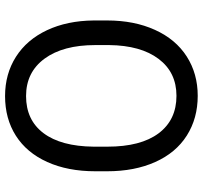

<svg xmlns="http://www.w3.org/2000/svg" viewBox="-41 -720 770 728"><g transform="rotate(90 344.0 -356.0)"><path d="M629.4 -332.5Q629.4 -228 594.2 -150.1Q559.1 -72.3 494.6 -31.2Q430.2 9.8 344.2 9.8Q260.3 9.8 195.3 -31.5Q130.4 -72.8 94.5 -149.2Q58.6 -225.6 57.6 -326.2V-377.4Q57.6 -480 93.3 -558.6Q128.9 -637.2 194.1 -679Q259.3 -720.7 343.3 -720.7Q428.7 -720.7 493.9 -679.4Q559.1 -638.2 594.2 -559.8Q629.4 -481.4 629.4 -377.4ZM536.1 -378.4Q536.1 -504.9 485.4 -572.5Q434.6 -640.1 343.3 -640.1Q254.4 -640.1 203.4 -572.5Q152.3 -504.9 150.9 -384.8V-332.5Q150.9 -210 202.4 -139.9Q253.9 -69.8 344.2 -69.8Q435.1 -69.8 484.9 -136Q534.7 -202.1 536.1 -325.7Z"/></g></svg>

Font: Roboto-ThirdPerson-AD3FC
Style: ThirdPerson-AD3FC
Weight: 400
Designer: Google
Version: Version 2.137; 2017